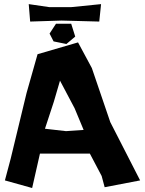

<svg xmlns="http://www.w3.org/2000/svg" viewBox="-20 -901 706 936"><path d="M242.2 -404.3 272.5 -507.8 343.8 -373 387.7 -267.6 301.8 -261.7 199.2 -273.4ZM3.9 -21.5 136.7 15.6 174.8 -152.3H418L475.6 -43L490.2 11.7L663.1 -21.5L517.6 -305.7L427.7 -569.3L360.4 -694.3L163.1 -636.7L109.4 -447.3L32.2 -127.9ZM120.1 -880.9 127 -795.9 280.3 -800.8 463.9 -795.9 472.7 -880.9 326.2 -866.2H220.7ZM221.7 -737.3 241.2 -699.2 303.7 -686.5 346.7 -722.7 327.1 -785.2H252.9Z"/></svg>

Font: MaokenAssortedSans-Lite
Style: Lite
Weight: 400
Version: Version 1.400